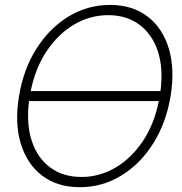

<svg xmlns="http://www.w3.org/2000/svg" viewBox="-20 -758 746 788"><path d="M307.6 10.3Q215.3 10.3 153.1 -37.1Q90.8 -84.5 65.2 -168.9Q39.6 -253.4 58.1 -363.3Q76.2 -474.1 129.6 -558.3Q183.1 -642.6 261.2 -690.2Q339.4 -737.8 431.6 -737.8Q523.4 -737.8 585.4 -690.4Q647.5 -643.1 672.9 -558.6Q698.2 -474.1 680.2 -363.3Q661.6 -252.9 608.4 -168.7Q555.2 -84.5 477.3 -37.1Q399.4 10.3 307.6 10.3ZM106 -384.3H638.7Q650.9 -479.5 627.2 -549.3Q603.5 -619.1 551 -657.5Q498.5 -695.8 424.3 -695.8Q350.1 -695.8 284.9 -657.7Q219.7 -619.6 172.6 -549.8Q125.5 -480 106 -384.3ZM314.5 -31.7Q388.7 -31.7 453.9 -70.1Q519 -108.4 565.9 -178.2Q612.8 -248 631.8 -343.3H99.1Q87.4 -248.5 110.8 -178.5Q134.3 -108.4 186.8 -70.1Q239.3 -31.7 314.5 -31.7Z"/></svg>

Font: Inter Display Extra Light
Style: Italic
Weight: 200
Italic angle: -9.39999°
Designer: Rasmus Andersson
Foundry: rsms
Version: Version 4.000;git-4fc901f